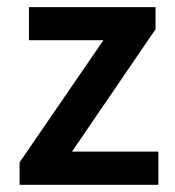

<svg xmlns="http://www.w3.org/2000/svg" viewBox="-20 -511 483 531"><path d="M34.2 0V-62L266.1 -399.9H60.1V-491.2H410.2V-430.2L179.2 -91.8H418V0Z"/></svg>

Font: Toshiba Sans Medium
Style: Regular
Weight: 500
Designer: Paul D. Hunt
Foundry: Toshiba Corporation
Version: Version 2.020;PS 2.0;hotconv 1.0.86;makeotf.lib2.5.63406